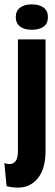

<svg xmlns="http://www.w3.org/2000/svg" viewBox="-51 -708 253 877"><path d="M32 149Q19 149 6 147.5Q-7 146 -21 142L-31 37Q-2 47 14.5 34Q31 21 31 -20V-528H157V-19Q157 63 122 106Q87 149 32 149ZM94 -572Q60 -572 40.5 -587Q21 -602 21 -630Q21 -658 40.5 -673Q60 -688 94 -688Q129 -688 148.5 -673Q168 -658 168 -630Q168 -601 148.5 -586.5Q129 -572 94 -572Z"/></svg>

Font: Bricolage Grotesque 48pt Condensed SemiBold
Style: Regular
Weight: 600
Width: 3
Designer: Mathieu Triay
Foundry: Atelier Triay
Version: Version 1.000; ttfautohint (v1.8.4.7-5d5b);gftools[0.9.32]